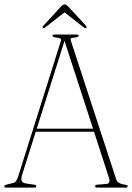

<svg xmlns="http://www.w3.org/2000/svg" viewBox="-20 -858 604 878"><path d="M146 -6.5Q146 0 138 0H8Q0 0 0 -6.5Q0 -12 9.5 -13.5L37 -20.5Q48 -22.5 53.8 -30.5Q59.5 -38.5 66 -60L257.5 -668Q261 -677 256.5 -681Q252 -685 236 -686.5Q220 -689 220 -694Q220 -700 228.5 -700H331Q339.5 -700 339.5 -694Q339.5 -689 324 -686.5Q308 -685.5 304.8 -682.5Q301.5 -679.5 304.5 -670.5L511 -39Q518 -17 552.5 -13.5Q564 -12 564 -6.5Q564 0 555.5 0H423Q415 0 415 -6.5Q415 -13 425.5 -13.5L466.5 -17Q487 -18.5 478 -45.5L410 -255.5H143.5L81.5 -60Q75 -40 79.2 -30.8Q83.5 -21.5 99 -19L136 -13.5Q146 -13 146 -6.5ZM148 -269.5H405.5L275 -671ZM188 -733.5Q180.5 -727 177 -730Q172 -734 178 -740L258.5 -827.5Q268.5 -838 275 -838Q282.5 -838 292.5 -827.5L373.5 -740Q378.5 -734 373.5 -730Q369.5 -727 362 -733.5L275 -801.5Z"/></svg>

Font: Fraunces 144pt S050 Thin
Style: Regular
Weight: 100
Version: Version 1.000; ttfautohint (v1.8.3)